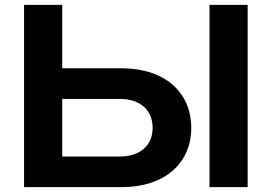

<svg xmlns="http://www.w3.org/2000/svg" viewBox="-20 -770 1119 790"><path d="M481 0C657 0 767 -98 767 -244C767 -391 657 -489 481 -489H236V-750H79V0ZM236 -363H473C557 -363 608 -317 608 -244C608 -172 557 -126 473 -126H236ZM842 0H999V-750H842Z"/></svg>

Font: Bounded Med
Style: Regular
Weight: 500
Designer: Vlad Churkin
Version: Version 3.0